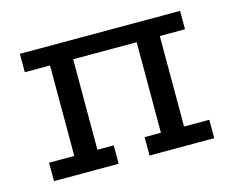

<svg xmlns="http://www.w3.org/2000/svg" viewBox="-69 -527 763 625"><g transform="rotate(-15 312.0 -214.5)"><path d="M42 -429H582V-367H497V-62H582V0H364V-62H419V-367H205V-62H260V0H42V-62H127V-367H42Z"/></g></svg>

Font: Podkova VF Beta
Style: Regular
Weight: 400
Designer: Ilya Yudin
Foundry: Cyreal (www.cyreal.org)
Version: Version 2.100